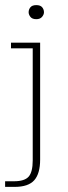

<svg xmlns="http://www.w3.org/2000/svg" viewBox="-24 -560 267 751"><path d="M-4 171V149H31Q72 149 88 131Q104 113 104 67V-371H19V-393H133V64Q133 119 110 145Q87 171 33 171ZM118 -485Q102 -485 95 -494Q88 -503 88 -512Q88 -523 95 -531.5Q102 -540 118 -540Q134 -540 141 -531.5Q148 -523 148 -512Q148 -503 140.5 -494Q133 -485 118 -485Z"/></svg>

Font: Rokkitt Thin
Style: Regular
Weight: 250
Version: Version 3.103